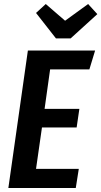

<svg xmlns="http://www.w3.org/2000/svg" viewBox="-20 -945 509 965"><path d="M422.9 -924.8 469.2 -874 335 -752H261.2L161.1 -879.9L210 -924.8L307.1 -840.8ZM458 -690.9 429.2 -596.2H231.9L204.1 -397.9H378.9L365.2 -304.2H190.9L161.1 -96.2H376L360.8 0H22L120.1 -690.9Z"/></svg>

Font: Fira Sans Compressed Medium
Style: Italic
Weight: 500
Width: 3
Italic angle: -8°
Designer: Carrois Corporate & Edenspiekermann AG
Foundry: Carrois Corporate GbR & Edenspiekermann AG
Version: Version 4.203;PS 004.203;hotconv 1.0.88;makeotf.lib2.5.64775